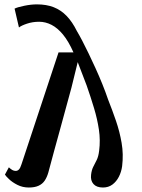

<svg xmlns="http://www.w3.org/2000/svg" viewBox="-20 -824 632 856"><path d="M76 -92 241 -590.5H307.5Q285.5 -640 261 -669.8Q236.5 -699.5 209.8 -713.2Q183 -727 154.5 -727Q125.5 -727 100.2 -718.5Q75 -710 64.5 -701.5L45 -785.5Q57.5 -792 88 -798.2Q118.5 -804.5 144.5 -804.5Q187 -804.5 219.5 -791.8Q252 -779 277.2 -752.8Q302.5 -726.5 322.5 -686Q333 -668.5 346.5 -642.8Q360 -617 375 -585.8Q390 -554.5 405.8 -520Q421.5 -485.5 436 -449.8Q450.5 -414 462 -380Q480.5 -333.5 497 -285.5Q513.5 -237.5 522.2 -187Q531 -136.5 524.5 -83Q521 -57.5 510 -36Q499 -14.5 481.2 -1.2Q463.5 12 439 12Q410.5 12 396.8 -3.5Q383 -19 386 -44.5Q388.5 -66.5 396 -80.8Q403.5 -95 411.2 -110.8Q419 -126.5 422 -152Q428 -198.5 421 -245.8Q414 -293 399.2 -342Q384.5 -391 366.5 -442.5L326.5 -547L298.5 -433Q285.5 -386 272.8 -338.8Q260 -291.5 247 -244.2Q234 -197 221 -149.8Q208 -102.5 195.5 -55Q189.5 -34 179.5 -19Q169.5 -4 152.2 4Q135 12 108.5 12Q80.5 12 57.5 0.2Q34.5 -11.5 20 -25.5Q5.5 -39.5 2 -45.5L19.5 -78Q28 -70 35 -66Q42 -62 50 -62Q58 -62 64.2 -68.2Q70.5 -74.5 76 -92Z"/></svg>

Font: Merriweather 20pt SemiBold
Style: Italic
Weight: 600
Italic angle: -7.8°
Version: Version 2.101